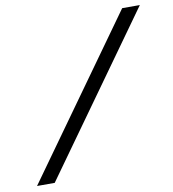

<svg xmlns="http://www.w3.org/2000/svg" viewBox="-81 -723 781 867"><g transform="rotate(-10 309.0 -290.0)"><path d="M19 72H100L618 -652H537Z"/></g></svg>

Font: Charger Sport
Style: DfExtObl
Weight: 400
Designer: Jasper
Foundry: Cannot Into Space Fonts
Version: Version 1.1